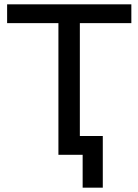

<svg xmlns="http://www.w3.org/2000/svg" viewBox="-20 -720 644 893"><path d="M251.7 -638.6 277 -612.4H13.1V-700H590.9V-612.4H327L351.4 -638.6V0H251.7ZM364.4 -26.1 389.7 0H251.7V-87.6H458.1V153H364.4Z"/></svg>

Font: iiserrat Thin
Style: Regular
Weight: 100
Designer: Akira Ohta
Foundry: Akira Ohta
Version: Version 1.200;Glyphs 3.3.1 (3343)